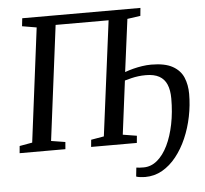

<svg xmlns="http://www.w3.org/2000/svg" viewBox="-60 -807 1134 1063"><g transform="rotate(-5 506.5 -275.5)"><path d="M703.9 192Q693.7 192 677.6 190.2Q661.5 188.4 654.2 185L659.5 135.8Q666.5 137.1 677.9 137.7Q689.3 138.3 699.9 138.3Q741.5 138.3 775.7 109.7Q809.9 81.2 834.4 30.8Q858.9 -19.6 872.3 -86Q885.7 -152.4 885.7 -228.2Q885.7 -275.1 872.3 -306.5Q859 -337.9 830.5 -353.7Q802 -369.5 756.7 -369.5Q734.2 -369.5 714.4 -367Q694.6 -364.5 676 -360Q657.4 -355.6 638.6 -350L600.6 -52.2L678 -39.6L674.2 0H420.1L423.9 -39.6L495.4 -51.9L577.7 -690.1H283.2L202.2 -52.2L280.5 -39.6L277.2 0H22.8L26.4 -39.6L97.2 -52.2L177.5 -685.3L97.4 -699L102.3 -743H759.2L754.9 -699L682 -688.7L643.9 -396.6Q665.7 -404.5 690.3 -410.9Q715 -417.3 740.7 -421.1Q766.5 -425 791.2 -425Q867.2 -425 909.7 -401.1Q952.3 -377.2 969.4 -336.5Q986.4 -295.9 986.4 -245.4Q986.4 -182.6 973.6 -119.8Q960.9 -57 936.6 -1Q912.3 55.1 877.7 98.6Q843.2 142.1 799.5 167.1Q755.8 192 703.9 192Z"/></g></svg>

Font: Merriweather Light
Style: Italic
Weight: 300
Italic angle: -7.8°
Designer: Eben Sorkin
Foundry: Eben Sorkin
Version: Version 2.101